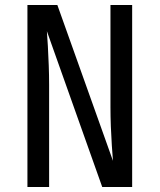

<svg xmlns="http://www.w3.org/2000/svg" viewBox="-20 -750 640 770"><path d="M90 0V-730H210L433 -105Q431 -130 428.5 -166.5Q426 -203 424.5 -243.5Q423 -284 423 -320V-730H510V0H390L168 -625Q170 -601 172 -564.5Q174 -528 175.5 -487.5Q177 -447 177 -410V0Z"/></svg>

Font: JetBrains Mono
Style: Regular
Weight: 400
Monospace: yes
Designer: Philipp Nurullin, Konstantin Bulenkov
Foundry: JetBrains
Version: Version 2.305